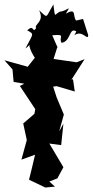

<svg xmlns="http://www.w3.org/2000/svg" viewBox="-33 -804 415 860"><path d="M300 -646C337 -673 361 -617 362 -647L339 -719L308 -712C291 -732 312 -771 262 -743C290 -788 268 -754 236 -752C209 -740 215 -717 206 -784C168 -720 184 -722 142 -758C169 -706 117 -695 129 -678C111 -652 121 -698 89 -668C122 -650 116 -655 81 -587C118 -611 77 -617 123 -545L91 -505L-13 -534L23 -493L28 -437L76 -429L56 -419L125 -315L121 -294L71 -251L87 -177L86 -173L63 -89L124 -111C115 -74 107 -36 97 1L170 36L213 32L188 9L224 -5L251 -55L188 -161L241 -154L251 -250L232 -215L253 -291L221 -367L205 -416L221 -418L302 -394L294 -449L287 -447L346 -539L310 -525L207 -540L224 -594C226 -596 237 -561 201 -646C266 -652 227 -638 243 -612C286 -619 276 -685 309 -663Z"/></svg>

Font: Asimov Aggro
Style: Condensed
Weight: 500
Designer: Google
Version: Version 2.000980; 2014